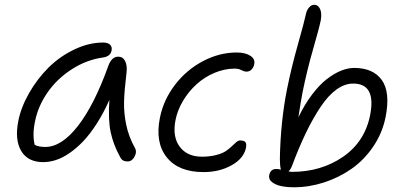

<svg xmlns="http://www.w3.org/2000/svg" viewBox="-20 -731 1707 809"><path d="M162.1 -47.9Q97.2 -47.9 69.3 -95Q41.5 -142.1 57.1 -221.2Q68.8 -279.8 102.8 -339.1Q136.7 -398.4 183.8 -445.6Q231 -492.7 292.5 -522.2Q354 -551.8 415 -551.8Q433.6 -551.8 443.4 -543Q453.1 -534.2 450.2 -518.1Q445.3 -493.2 414.1 -488.8Q344.2 -479 282.2 -439Q220.2 -398.9 180.4 -341.6Q140.6 -284.2 127.9 -221.2Q115.7 -165.5 126 -121.1Q141.1 -111.8 170.9 -111.8Q239.3 -111.8 308.3 -200.2Q377.4 -288.6 437 -455.1Q451.2 -492.2 478 -492.2Q497.6 -492.2 507.1 -473.9Q516.6 -455.6 513.2 -425.8Q503.9 -349.1 502.7 -302.5Q501.5 -255.9 511.7 -205.8Q522 -155.8 547.9 -108.9Q558.1 -91.8 547.1 -71.3Q536.1 -50.8 518.1 -50.8Q504.9 -50.8 497.6 -55.7Q490.2 -60.5 484.9 -71.8Q458 -120.6 446.5 -173.1Q435.1 -225.6 440.9 -310.1Q416.5 -254.9 387.7 -210.2Q358.9 -165.5 330.6 -135.7Q302.2 -106 272.5 -85.7Q242.7 -65.4 215.3 -56.6Q188 -47.9 162.1 -47.9Z M837.9 -5.9Q732.4 -5.9 682.6 -68.1Q632.8 -130.4 653.8 -234.9Q668.9 -310.5 717.5 -373.8Q766.1 -437 835.2 -473.4Q904.3 -509.8 977.5 -509.8Q1014.2 -509.8 1035.4 -495.6Q1056.6 -481.4 1050.8 -459Q1047.9 -445.8 1039.3 -437.5Q1030.8 -429.2 1018.6 -429.2Q1008.8 -429.2 997.1 -435.5Q985.4 -441.9 969.7 -441.9Q925.8 -441.9 883.3 -423.8Q840.8 -405.8 807.9 -375.7Q774.9 -345.7 751.5 -306.6Q728 -267.6 719.7 -226.1Q705.6 -155.3 737.1 -113Q768.6 -70.8 830.6 -70.8Q864.7 -70.8 891.4 -77.9Q918 -85 932.4 -95Q946.8 -105 957 -115Q967.3 -125 975.6 -132.1Q983.9 -139.2 991.7 -139.2Q1008.3 -139.2 1013.9 -132.3Q1019.5 -125.5 1016.6 -108.9Q1007.8 -64 956.3 -34.9Q904.8 -5.9 837.9 -5.9Z M1218.3 58.1Q1189 58.1 1165.3 53.2Q1141.6 48.3 1126.2 36.4Q1110.8 24.4 1114.3 6.8Q1120.1 -19 1143.6 -19Q1153.3 -19 1163.6 -16.1Q1159.2 -32.7 1159.2 -62Q1162.1 -218.3 1189.5 -356Q1208.5 -449.7 1235.4 -544.4Q1262.2 -639.2 1268.6 -669.9Q1271.5 -686.5 1281.5 -698.7Q1291.5 -710.9 1304.2 -710.9Q1320.3 -710.9 1328.6 -693.1Q1336.9 -675.3 1331.5 -645Q1324.7 -611.8 1298.8 -522.2Q1272.9 -432.6 1254.4 -339.8Q1247.6 -304.7 1237.3 -236.8Q1263.7 -291.5 1295.2 -333Q1326.7 -374.5 1357.7 -398.2Q1388.7 -421.9 1417.5 -433.3Q1446.3 -444.8 1472.2 -444.8Q1552.2 -444.8 1588.9 -393.6Q1625.5 -342.3 1604.5 -236.8Q1590.8 -169.4 1552.2 -112.8Q1513.7 -56.2 1460.7 -19.3Q1407.7 17.6 1345 37.8Q1282.2 58.1 1218.3 58.1ZM1209.5 -29.8Q1203.6 -15.6 1195.3 -8.8Q1205.1 -6.8 1209.5 -6.8Q1333 -6.8 1425 -70.1Q1517.1 -133.3 1539.6 -246.1Q1565.4 -378.9 1468.3 -378.9Q1432.6 -378.9 1397.7 -353.8Q1362.8 -328.6 1330.6 -280.3Q1298.3 -231.9 1269 -171.1Q1239.7 -110.4 1209.5 -29.8Z"/></svg>

Font: Shantell Sans Bouncy
Style: Italic
Weight: 300
Italic angle: -11.31°
Designer: Stephen Nixon, Anya Danilova, Shantell Martin
Foundry: Arrow Type
Version: Version 1.006;[9816181b4]